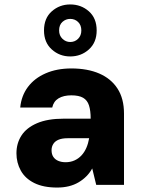

<svg xmlns="http://www.w3.org/2000/svg" viewBox="-20 -832 643 864"><path d="M237 12Q175 12 134 -8.5Q93 -29 73.5 -64.5Q54 -100 54 -142Q54 -187 76.5 -222Q99 -257 146.5 -277.5Q194 -298 267 -298H388Q388 -334 380.5 -357.5Q373 -381 354 -392Q335 -403 301 -403Q266 -403 243.5 -389.5Q221 -376 215 -348H71Q76 -401 105.5 -440.5Q135 -480 185.5 -502Q236 -524 301 -524Q374 -524 427 -501Q480 -478 509 -433Q538 -388 538 -321V0H413L395 -74Q384 -54 368.5 -38.5Q353 -23 333.5 -11.5Q314 0 290 6Q266 12 237 12ZM275 -102Q297 -102 315 -110Q333 -118 346.5 -132.5Q360 -147 368.5 -166.5Q377 -186 381 -209V-210H285Q260 -210 244 -203.5Q228 -197 220 -184.5Q212 -172 212 -156Q212 -138 220 -126Q228 -114 242.5 -108Q257 -102 275 -102ZM296 -578Q248 -578 213 -609.5Q178 -641 178 -695Q178 -750 213 -781Q248 -812 296 -812Q345 -812 380 -781Q415 -750 415 -695Q415 -641 380 -609.5Q345 -578 296 -578ZM296 -643Q317 -643 331.5 -657.5Q346 -672 346 -695Q346 -719 331.5 -733Q317 -747 296 -747Q276 -747 261 -733.5Q246 -720 246 -695Q246 -672 261 -657.5Q276 -643 296 -643Z"/></svg>

Font: DM Sans 12pt Black
Style: Regular
Weight: 900
Version: Version 4.004;gftools[0.9.30]